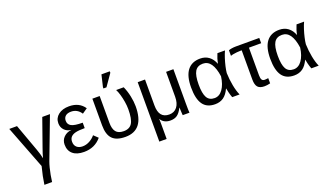

<svg xmlns="http://www.w3.org/2000/svg" viewBox="-81 -1366 3768 2187"><g transform="rotate(-20 1803.0 -273.0)"><path d="M306.2 -25.9Q295.4 3.4 285.2 43.5Q274.9 83.5 267.1 126.2Q259.3 168.9 254.9 207H161.6Q168 160.2 178.7 106.9Q189.5 53.7 205.1 -5.4L3.4 -528.3H97.2L216.8 -198.7Q226.6 -172.9 236.8 -138.2Q247.1 -103.5 250.5 -83Q255.9 -105.5 264.9 -134Q273.9 -162.6 286.6 -197.8L403.3 -528.3H496.6Z M722.7 -55.7Q765.1 -55.7 805.9 -77.4Q846.7 -99.1 875.5 -134.3L926.8 -85.4Q847.7 9.8 716.8 9.8Q628.4 9.8 581.3 -30.8Q534.2 -71.3 534.2 -144Q534.2 -197.8 570.6 -233.9Q606.9 -270 663.1 -275.4V-276.4Q611.3 -282.2 580.8 -315.4Q550.3 -348.6 550.3 -397Q550.3 -460.4 599.9 -499.3Q649.4 -538.1 730 -538.1Q852.5 -538.1 913.6 -447.8L851.1 -404.8Q806.6 -472.7 730.5 -472.7Q686 -472.7 662.6 -451.9Q639.2 -431.2 639.2 -395Q639.2 -350.6 677.2 -330.1Q714.8 -309.1 814 -309.1V-243.2Q738.8 -243.2 702.1 -233.9Q665 -224.6 645.3 -203.4Q625.5 -182.1 625.5 -145.5Q625.5 -103 651.6 -79.3Q677.7 -55.7 722.7 -55.7Z M1444.8 -278.8Q1444.8 9.8 1217.8 9.8Q1108.9 9.8 1059.8 -42Q1010.7 -93.8 1010.7 -204.6V-528.3H1099.1V-201.7Q1099.1 -130.4 1127.7 -94.2Q1156.2 -58.1 1221.7 -58.1Q1293.5 -58.1 1324 -108.6Q1354.5 -159.2 1354.5 -276.9Q1354.5 -318.8 1346.7 -366.7Q1338.9 -414.6 1326.2 -457.8Q1313.5 -501 1298.8 -528.3H1390.6Q1416.5 -470.7 1430.7 -403.3Q1444.8 -335.9 1444.8 -278.8ZM1303.7 -735.4 1205.6 -594.7H1168.9V-610.8L1202.6 -753.4H1303.7Z M1913.6 0Q1913.1 -3.9 1911.9 -21.5Q1910.6 -39.1 1909.9 -59.6Q1909.2 -80.1 1908.7 -92.8H1906.7Q1877.4 -35.2 1845 -12.7Q1812.5 9.8 1763.2 9.8Q1723.1 9.8 1693.8 -5.9Q1664.6 -21.5 1648.9 -49.8H1647Q1647.9 -39.1 1648.4 -24.4Q1648.9 -9.8 1648.9 9.8V191.9H1560.1V-528.3H1648.9V-213.9Q1648.9 -59.1 1773.9 -59.1Q1834.5 -59.1 1869.4 -103.5Q1904.3 -147.9 1904.3 -227.1V-528.3H1992.7V-113.8Q1992.7 -20.5 1995.6 0Z M2480.5 -115.7Q2449.7 -49.3 2407 -19.8Q2364.3 9.8 2305.2 9.8Q2205.1 9.8 2158 -57.6Q2110.8 -125 2110.8 -261.7Q2110.8 -400.4 2163.8 -469.2Q2216.8 -538.1 2318.8 -538.1Q2380.4 -538.1 2424.1 -505.4Q2467.8 -472.7 2489.7 -413.6H2490.7Q2501.5 -470.2 2526.4 -528.3H2618.2Q2602.1 -494.1 2587.2 -447.8Q2572.3 -401.4 2562 -356.2Q2551.8 -311 2548.8 -278.8Q2551.3 -200.7 2565.7 -125.5Q2580.1 -50.3 2603 0H2513.7Q2502 -29.8 2493.4 -64.7Q2484.9 -99.6 2482.4 -115.7ZM2203.1 -264.6Q2203.1 -156.2 2231 -107.2Q2258.8 -58.1 2323.2 -58.1Q2381.8 -58.1 2422.1 -114.5Q2462.4 -170.9 2475.1 -266.6Q2446.3 -473.1 2328.6 -473.1Q2262.2 -473.1 2232.7 -424.1Q2203.1 -375 2203.1 -264.6Z M2784.2 -464.4Q2762.7 -464.4 2737.3 -461.9Q2711.9 -459.5 2690.9 -455.3Q2669.9 -451.2 2661.1 -446.3V-514.2Q2672.9 -520 2699 -524.2Q2725.1 -528.3 2750.5 -528.3H3033.7V-464.4H2885.3V-129.9Q2885.3 -92.8 2895.5 -75.7Q2905.8 -58.6 2931.2 -59.1Q2941.9 -59.6 2952.1 -60.8Q2962.4 -62 2973.1 -63V0Q2935.1 9.8 2903.3 9.8Q2847.2 9.8 2822.3 -17.8Q2797.4 -45.4 2797.4 -110.8V-464.4Z M3439.5 -115.7Q3408.7 -49.3 3366 -19.8Q3323.2 9.8 3264.2 9.8Q3164.1 9.8 3116.9 -57.6Q3069.8 -125 3069.8 -261.7Q3069.8 -400.4 3122.8 -469.2Q3175.8 -538.1 3277.8 -538.1Q3339.4 -538.1 3383.1 -505.4Q3426.8 -472.7 3448.7 -413.6H3449.7Q3460.4 -470.2 3485.4 -528.3H3577.1Q3561 -494.1 3546.1 -447.8Q3531.2 -401.4 3521 -356.2Q3510.7 -311 3507.8 -278.8Q3510.3 -200.7 3524.7 -125.5Q3539.1 -50.3 3562 0H3472.7Q3460.9 -29.8 3452.4 -64.7Q3443.8 -99.6 3441.4 -115.7ZM3162.1 -264.6Q3162.1 -156.2 3189.9 -107.2Q3217.8 -58.1 3282.2 -58.1Q3340.8 -58.1 3381.1 -114.5Q3421.4 -170.9 3434.1 -266.6Q3405.3 -473.1 3287.6 -473.1Q3221.2 -473.1 3191.7 -424.1Q3162.1 -375 3162.1 -264.6Z"/></g></svg>

Font: Arimo
Style: Regular
Weight: 400
Designer: Steve Matteson
Foundry: Monotype Imaging Inc.
Version: Version 1.33